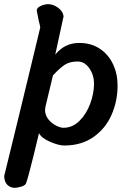

<svg xmlns="http://www.w3.org/2000/svg" viewBox="-56 -683 604 921"><path d="M69 196Q65 207 45 212.5Q25 218 16 218Q-6 218 -20.5 204Q-35 190 -36 162Q-2 20 31 -112Q60 -233 88.5 -349.5Q117 -466 137 -551Q137 -557 130 -583Q127 -599 124 -613Q121 -627 120 -634Q122 -647 140.5 -655Q159 -663 175 -663Q199 -663 222.5 -646Q246 -629 249 -605L209 -421Q254 -477 324 -477Q381 -477 422.5 -449.5Q464 -422 486 -375.5Q508 -329 508 -273Q508 -198 479 -132Q450 -66 392 -25.5Q334 15 252 15Q226 15 185 -2.5Q144 -20 131 -44Q130 -38 104.5 65.5Q79 169 69 196ZM160 -154Q161 -129 176.5 -110Q192 -91 213 -80.5Q234 -70 248 -70Q292 -70 325.5 -103.5Q359 -137 377 -186.5Q395 -236 395 -281Q395 -323 372.5 -355.5Q350 -388 316 -388Q278 -388 253.5 -371.5Q229 -355 198 -321L162 -171Q160 -159 160 -154Z"/></svg>

Font: Sriracha
Style: Regular
Weight: 400
Designer: Suppakit Chalermlarp
Version: Version 1.002g